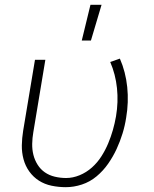

<svg xmlns="http://www.w3.org/2000/svg" viewBox="-20 -768 640 796"><path d="M253 8Q223 8 194 2Q165 -4 141.5 -19Q118 -34 101.5 -57Q85 -80 77.5 -108Q70 -136 70.5 -165.5Q71 -195 76 -226L125 -520H168L118 -219Q114 -196 113.5 -172Q113 -148 118.5 -126Q124 -104 136 -85Q148 -66 166 -53.5Q184 -41 207 -35.5Q230 -30 254 -30Q282 -30 310 -41.5Q338 -53 361 -73.5Q384 -94 400.5 -120Q417 -146 428.5 -173.5Q440 -201 448 -229Q456 -257 461 -286Q471 -345 465 -402.5Q459 -460 437 -511L477 -525Q501 -470 507.5 -407Q514 -344 503 -280Q498 -247 488 -214.5Q478 -182 463.5 -150.5Q449 -119 428.5 -89.5Q408 -60 380.5 -37Q353 -14 319.5 -3Q286 8 253 8ZM319 -600 355 -748H401L357 -600Z"/></svg>

Font: Iosevka XLt Ex Obl
Style: Regular
Weight: 200
Width: 7
Italic angle: -9°
Monospace: yes
Designer: Belleve Invis
Foundry: Belleve Invis
Version: Version 32.5.0; ttfautohint (v1.8.4)